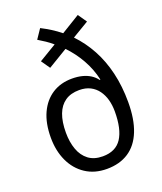

<svg xmlns="http://www.w3.org/2000/svg" viewBox="-142 -854 805 956"><g transform="rotate(-20 260.5 -376.5)"><path d="M185.5 -763.2Q211.4 -750 236.3 -734.4Q261.2 -718.8 284.7 -699.7L383.8 -760.3L416 -713.9L327.6 -661.1Q373 -613.8 405.3 -554.4Q437.5 -495.1 454.6 -423.1Q471.7 -351.1 471.7 -266.6Q471.7 -176.3 447 -114.5Q422.4 -52.7 374.8 -21.5Q327.1 9.8 259.3 9.8Q194.3 9.8 147 -21.5Q99.6 -52.7 74.2 -107.4Q48.8 -162.1 48.8 -231.9Q48.8 -308.1 73.7 -361.8Q98.6 -415.5 143.3 -444.1Q188 -472.7 248 -472.7Q277.3 -472.7 301.5 -466.6Q325.7 -460.4 344.5 -448.5Q363.3 -436.5 376 -418.9L379.9 -419.9Q366.7 -478.5 337.9 -529.5Q309.1 -580.6 268.6 -622.6L165 -560.1L132.8 -606.4L225.6 -662.1Q208.5 -676.8 189.7 -689.5Q170.9 -702.1 151.9 -713.4ZM262.2 -406.7Q217.3 -406.7 187.5 -386.2Q157.7 -365.7 142.8 -326.4Q127.9 -287.1 127.9 -229.5Q127.9 -179.7 142.1 -140.4Q156.2 -101.1 185.8 -78.6Q215.3 -56.2 261.2 -56.2Q330.1 -56.2 361.6 -104.5Q393.1 -152.8 393.1 -246.1Q393.1 -279.3 385.3 -308.1Q377.4 -336.9 361.3 -359.1Q345.2 -381.3 320.6 -394Q295.9 -406.7 262.2 -406.7Z"/></g></svg>

Font: Open Sans SemiCondensed
Style: Regular
Weight: 400
Width: 4
Designer: Monotype Design Team
Foundry: Monotype Imaging Inc.
Version: Version 3.000